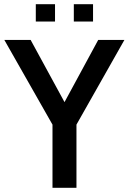

<svg xmlns="http://www.w3.org/2000/svg" viewBox="-28 -889 608 909"><path d="M220.5 0V-299L-7.5 -700H117L302.5 -359.5H252.5L437 -700H561L334 -299V0ZM141.5 -787V-869H232.5V-787ZM321.5 -787V-869H412.5V-787Z"/></svg>

Font: Cabin SemiCondensed SemiBold
Style: Regular
Weight: 600
Width: 4
Designer: Pablo Impallari
Foundry: Pablo Impallari. http://www.impallari.com Igino Marini. http://www.ikern.com
Version: Version 3.001